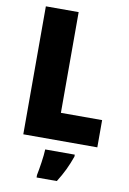

<svg xmlns="http://www.w3.org/2000/svg" viewBox="-101 -774 707 1055"><g transform="rotate(10 253.0 -246.5)"><path d="M480 0V-152H250V-714H67V0ZM200 61Q199 90 192.5 134Q186 178 180 207V221H293Q317 183 334 147.5Q351 112 365 72V61Z"/></g></svg>

Font: Noto Sans UI SemiCondensed Black
Style: Regular
Weight: 900
Width: 4
Designer: Monotype Design Team
Foundry: Monotype Imaging Inc.
Version: 1.001